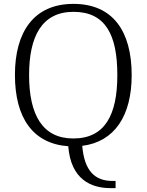

<svg xmlns="http://www.w3.org/2000/svg" viewBox="-20 -745 757 990"><path d="M549 225H576V188H560C470 188 415 137 404 7C571 -14 659 -148 659 -358C659 -585 561 -725 359 -725C154 -725 57 -580 57 -359C57 -138 149 -4 332 9C345 181 451 225 549 225ZM358 -31C199 -31 130 -153 130 -358C130 -556 195 -684 359 -684C525 -684 585 -564 585 -358C585 -152 521 -31 358 -31Z"/></svg>

Font: Noto Serif Lao Light
Style: Regular
Weight: 300
Designer: Monotype Design Team
Foundry: Monotype Imaging Inc.
Version: Version 2.003